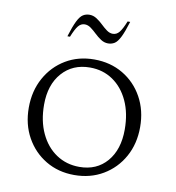

<svg xmlns="http://www.w3.org/2000/svg" viewBox="-87 -863 874 951"><g transform="rotate(10 350.0 -387.5)"><path d="M349 10Q269 10 206 -27.5Q143 -65 106.5 -130.5Q70 -196 70 -280Q70 -364 106.5 -430Q143 -496 206 -533.5Q269 -571 349 -571Q430 -571 493.5 -533.5Q557 -496 593.5 -430Q630 -364 630 -280Q630 -196 593.5 -130.5Q557 -65 493.5 -27.5Q430 10 349 10ZM367 -34Q454 -34 505.5 -94Q557 -154 557 -255Q557 -337 528.5 -398.5Q500 -460 450 -494Q400 -528 335 -528Q248 -528 195 -468Q142 -408 142 -308Q142 -226 171 -164Q200 -102 251 -68Q302 -34 367 -34ZM197 -661Q213 -713 226.5 -740Q240 -767 254.5 -776Q269 -785 287 -785Q306 -785 323 -774Q340 -763 355 -748.5Q370 -734 385 -723Q400 -712 416 -712Q435 -712 448.5 -728.5Q462 -745 478 -785H491Q475 -733 461.5 -706Q448 -679 433.5 -670Q419 -661 401 -661Q382 -661 365 -672Q348 -683 333 -697.5Q318 -712 303 -723Q288 -734 272 -734Q253 -734 239.5 -717.5Q226 -701 210 -661Z"/></g></svg>

Font: Spectral SC Light
Style: Regular
Weight: 300
Designer: Jean-Baptiste Levee
Foundry: Production Type
Version: Version 2.001